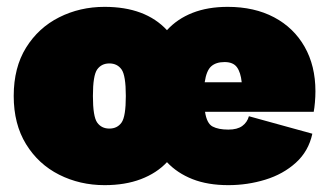

<svg xmlns="http://www.w3.org/2000/svg" viewBox="-20 -530 957 560"><path d="M285 10Q213 10 152.5 -20.5Q92 -51 56 -109.5Q20 -168 20 -250Q20 -333 56 -391Q92 -449 152.5 -479.5Q213 -510 285 -510Q404 -510 467 -442Q497 -475 541.5 -492.5Q586 -510 644 -510Q722 -510 779.5 -479.5Q837 -449 868.5 -393.5Q900 -338 900 -264Q900 -248 898.5 -231Q897 -214 895 -204H578Q583 -170 600 -161Q617 -152 646 -152Q672 -152 686.5 -162.5Q701 -173 706 -191L891 -140Q880 -89 843 -55.5Q806 -22 754 -6Q702 10 646 10Q586 10 541.5 -7.5Q497 -25 467 -57Q437 -25 391 -7.5Q345 10 285 10ZM635 -349Q610 -349 596 -336.5Q582 -324 577 -290H685Q682 -319 671 -334Q660 -349 635 -349ZM299 -155Q322 -155 334.5 -172.5Q347 -190 347 -250Q347 -310 334.5 -327.5Q322 -345 299 -345Q276 -345 263.5 -327.5Q251 -310 251 -250Q251 -190 263.5 -172.5Q276 -155 299 -155Z"/></svg>

Font: Prodigy Sans Black
Style: Regular
Weight: 900
Designer: Wei Huang
Foundry: Wei Huang
Version: Version 1.003; ttfautohint (v1.8.3)